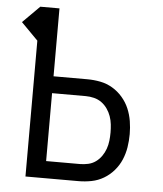

<svg xmlns="http://www.w3.org/2000/svg" viewBox="-53 -781 705 828"><g transform="rotate(5 300.0 -367.5)"><path d="M88 0V-588L15 -662L88 -735H171V-441H317Q346 -441 374 -435.5Q402 -430 426.5 -415.5Q451 -401 470 -379Q489 -357 500 -331Q511 -305 515.5 -277Q520 -249 520 -221Q520 -192 515.5 -164Q511 -136 500 -110Q489 -84 470 -62Q451 -40 426.5 -25.5Q402 -11 374 -5.5Q346 0 317 0ZM317 -74Q335 -74 353 -78Q371 -82 385.5 -92.5Q400 -103 410.5 -118Q421 -133 427 -150Q433 -167 435 -185Q437 -203 437 -221Q437 -238 435 -256Q433 -274 427 -291Q421 -308 410.5 -323Q400 -338 385.5 -348.5Q371 -359 353 -363.5Q335 -368 317 -368H171V-74Z"/></g></svg>

Font: Iosevka Curly Extended
Style: Regular
Weight: 400
Width: 7
Monospace: yes
Designer: Belleve Invis
Foundry: Belleve Invis
Version: Version 11.1.0; ttfautohint (v1.8.3)